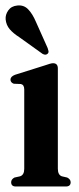

<svg xmlns="http://www.w3.org/2000/svg" viewBox="-20 -677 286 697"><path d="M190 -428.5V-64.5Q190 -42 204.5 -37L224 -32.5Q236.5 -26 236.5 -15.5Q236.5 0 219 0H37.5Q20.5 0 20.5 -15.5Q20.5 -26 32.5 -32.5L53 -37Q68 -42 68 -64V-352.5Q68 -369 56 -372L30 -373Q18 -377.5 18 -388Q18 -399 34.5 -405.5L142.5 -439.5Q164.5 -447.5 172.5 -447.5Q190 -447.5 190 -428.5ZM110.5 -597.5 153 -502.5Q155 -497 156 -491.8Q157 -486.5 153.5 -482.5Q146 -475 134.5 -481.5L50 -542Q28 -556 15.2 -571Q2.5 -586 0.5 -606.5Q-1 -623.5 10 -639.2Q21 -655 43 -657Q66.5 -659.5 82.2 -643.2Q98 -627 110.5 -597.5Z"/></svg>

Font: Fraunces 144pt S050 SemiBold
Style: Regular
Weight: 600
Version: Version 1.000; ttfautohint (v1.8.3)